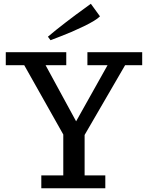

<svg xmlns="http://www.w3.org/2000/svg" viewBox="-20 -1017 799 1037"><path d="M11.2 0ZM321.8 -290.5 110.8 -665H11.2V-734.9H337.9V-665H226.1L391.1 -361.8L561 -665H452.1V-734.9H748V-665H655.8L437 -288.1V-69.8H548.8V0H203.1V-69.8H321.8ZM520 -928.7Q498.5 -906.7 431.6 -874.5Q364.7 -842.3 308.6 -821.3L252.9 -799.8L238.8 -818.8Q278.3 -852.5 336.2 -897Q394 -941.4 432.6 -968.8L470.7 -996.6Z"/></svg>

Font: Trocchi
Style: Regular
Weight: 400
Designer: vernon adams
Version: Version 1.0; ttfautohint (v0.8) -l 6 -r 50 -G 100